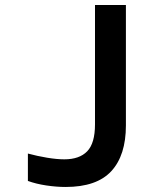

<svg xmlns="http://www.w3.org/2000/svg" viewBox="-20 -734 640 764"><path d="M241 10Q205 10 164.5 4Q124 -2 91 -14V-123Q128 -113 167 -106.5Q206 -100 236 -100Q296 -100 327 -132Q358 -164 358 -239V-714H481V-235Q481 -116 423 -53Q365 10 241 10Z"/></svg>

Font: Noto Sans Mono SemiBold
Style: Regular
Weight: 600
Designer: Monotype Design Team
Foundry: Monotype Imaging Inc.
Version: Version 2.014; ttfautohint (v1.8.4.7-5d5b)